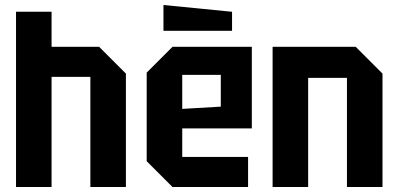

<svg xmlns="http://www.w3.org/2000/svg" viewBox="-20 -747 1592 767"><path d="M44 0V-700H186V-560H376L483 -453V0H341V-440H186V0Z M566 -103V-457L669 -560H986V-234H708V-120H971V0H669ZM708 -312 862 -321V-448H708ZM907 -624H633V-727L907 -700Z M1069 0V-560H1401L1508 -453V0H1366V-436H1211V0Z"/></svg>

Font: Tektur SemiCondensed SemiBold
Style: Regular
Weight: 600
Width: 4
Designer: Adam Jagosz
Foundry: Adam Jagosz
Version: Version 1.005;gftools[0.9.30]